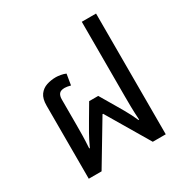

<svg xmlns="http://www.w3.org/2000/svg" viewBox="-170 -885 992 1026"><g transform="rotate(-30 326.0 -372.5)"><path d="M86 0V-451Q86 -494 103 -517Q120 -540 147 -549Q174 -558 205 -558Q216 -558 233.5 -555Q251 -552 264 -546L253 -479Q243 -482 233 -483.5Q223 -485 217 -485Q192 -485 182.5 -473Q173 -461 173 -439V-284Q173 -253 172.5 -219.5Q172 -186 169 -139H173Q193 -183 210 -212.5Q227 -242 242 -268L295 -358H351L404 -268Q420 -241 432 -220Q444 -199 454 -179.5Q464 -160 473 -139H477Q474 -186 473.5 -219.5Q473 -253 473 -284V-745H561V0H481L326 -262H322L165 0Z"/></g></svg>

Font: Noto Sans Thai
Style: Regular
Weight: 400
Designer: Monotype Design Team
Foundry: Monotype Imaging Inc.
Version: Version 2.001